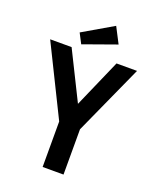

<svg xmlns="http://www.w3.org/2000/svg" viewBox="-148 -889 795 976"><g transform="rotate(20 250.0 -401.0)"><path d="M203 0V-246L17 -623H133L262 -363L376 -623H487L316 -245V0ZM174 -653 146 -707 309 -802 353 -717Z"/></g></svg>

Font: Inconsolata
Style: Bold
Weight: 700
Monospace: yes
Designer: Raph Levien, Cyreal, Brenton Simpson
Foundry: Raph Levien, Cyreal, Google
Version: Version 3.100; ttfautohint (v1.8.4.7-5d5b)